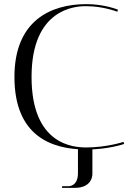

<svg xmlns="http://www.w3.org/2000/svg" viewBox="-20 -721 657 931"><path d="M582 -23 579 -33C579 -33 497 -6 399 -6C338 -6 133 -17 133 -348C133 -680 347 -692 399 -691C481 -691 549 -664 549 -664L552 -674C552 -674 488 -701 399 -701C226 -701 50 -621 50 -348C50 -64 226 4 399 4C506 4 582 -23 582 -23ZM358 0V119C358 184 312 182 312 182H281V190H342C434 190 428 119 428 119V0Z"/></svg>

Font: Italiana
Style: Regular
Weight: 400
Designer: Santiago Orozco
Foundry: Santiago Orozco
Version: Version 1.000;PS 001.001;hotconv 1.0.56